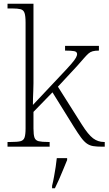

<svg xmlns="http://www.w3.org/2000/svg" viewBox="-20 -780 577 1021"><path d="M20 0V-25H38Q72 -25 88.5 -29Q105 -33 110.5 -48.5Q116 -64 116 -98V-659Q116 -695 110.5 -711Q105 -727 89.5 -731Q74 -735 46 -735H20V-760H158V-374Q158 -356 158 -336.5Q158 -317 157 -297Q156 -277 155.5 -258Q155 -239 155 -222L300 -376Q340 -418 359 -440Q378 -462 384 -473.5Q390 -485 390 -492Q390 -505 374.5 -508Q359 -511 326 -511V-536H506V-511Q486 -511 473 -507.5Q460 -504 450 -495Q440 -486 426 -470Q412 -454 390 -429L288 -319L415 -118Q449 -64 475 -44.5Q501 -25 533 -25H537V0H523Q495 0 476 -3Q457 -6 442 -16.5Q427 -27 411 -48.5Q395 -70 372 -107L259 -289L158 -185V-97Q158 -63 163.5 -48Q169 -33 186 -29Q203 -25 236 -25H244V0ZM257 208Q263 184 267.5 158.5Q272 133 276 108Q280 83 282 61H337V71Q328 92 317 119.5Q306 147 294 174Q282 201 272 221H257Z"/></svg>

Font: Noto Serif Hebrew ExtraLight
Style: Regular
Weight: 250
Version: Version 2.003